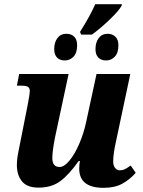

<svg xmlns="http://www.w3.org/2000/svg" viewBox="-20 -891 684 921"><path d="M360 -82Q360 -105 364 -118H357Q310 -52 268.5 -21.5Q227 9 165 9Q110 9 85.5 -21Q61 -51 61 -99Q61 -129 69 -167Q77 -205 78 -212L113 -389Q123 -441 123 -453Q123 -469 114 -474.5Q105 -480 82 -480H61L72 -536H309L245 -237Q231 -167 231 -133Q231 -90 266 -90Q288 -90 313.5 -121Q339 -152 360 -201Q381 -250 392 -300L443 -536H605L535 -206Q523 -151 523 -116Q523 -97 532 -85.5Q541 -74 555 -74Q568 -74 579 -79.5Q590 -85 607 -97L631 -62Q602 -29 566 -9.5Q530 10 477 10Q360 10 360 -82ZM364 -738Q414 -818 437 -871H565L563 -863Q550 -839 505.5 -796.5Q461 -754 421 -725H369ZM240 -655Q240 -688 255.5 -708.5Q271 -729 298 -729Q322 -729 336 -715Q350 -701 350 -674Q350 -637 332.5 -619Q315 -601 291 -601Q267 -601 253.5 -615Q240 -629 240 -655ZM438 -655Q438 -688 453.5 -708.5Q469 -729 496 -729Q519 -729 533.5 -715Q548 -701 548 -674Q548 -637 530.5 -619Q513 -601 489 -601Q465 -601 451.5 -615Q438 -629 438 -655Z"/></svg>

Font: Noto Serif NarrowExtraBold
Style: Italic
Weight: 800
Width: 4
Italic angle: -12°
Designer: Monotype Design Team
Foundry: Monotype Imaging Inc.
Version: Version 1.001